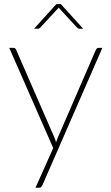

<svg xmlns="http://www.w3.org/2000/svg" viewBox="-20 -723 534 922"><path d="M471.5 -493 184 165.5Q181.5 170.5 178 174.5Q174.5 178.5 168 178.5H150.5L235.5 -12L24.5 -493H44.5Q50 -493 53.2 -490Q56.5 -487 57.5 -484L241.5 -62Q246.5 -51 249 -39Q252.5 -49.5 257.5 -62L440.5 -484Q442.5 -488 445.8 -490.5Q449 -493 453 -493ZM379.5 -585H361Q355.5 -585 350.5 -590L265.5 -682Q264.5 -683 263.8 -684.2Q263 -685.5 262 -686.5Q261 -685.5 260 -684.2Q259 -683 258 -682L173 -590Q168 -585 162.5 -585H143.5L250.5 -703H272.5Z"/></svg>

Font: Lato 2
Style: Regular
Weight: 200
Designer: Lukasz Dziedzic with Adam Twardoch and Botio Nikoltchev
Foundry: tyPoland Lukasz Dziedzic
Version: Version 2.015; 2015-08-06; http://www.latofonts.com/